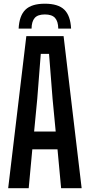

<svg xmlns="http://www.w3.org/2000/svg" viewBox="-20 -990 472 1010"><path d="M23 0 118.5 -800H314.5L409.5 0H301.5L282.5 -204.5H150L131 0ZM159.5 -298H273L256.5 -470.5L238 -706.5H194.5L176 -470ZM216 -970.5Q286 -970.5 318.2 -939.2Q350.5 -908 354 -839.5H286.5Q286 -877.5 269.5 -895.8Q253 -914 216 -914Q178.5 -914 162.5 -895.5Q146.5 -877 146 -839.5H78Q81.5 -908 114 -939.2Q146.5 -970.5 216 -970.5Z"/></svg>

Font: Big Shoulders Medium
Style: Regular
Weight: 500
Designer: Patric King
Foundry: XO Type Co
Version: Version 2.002